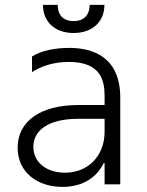

<svg xmlns="http://www.w3.org/2000/svg" viewBox="-20 -747 594 778"><path d="M343.4 -727.3C343.4 -690 323.5 -661.6 278.1 -661.6C232.6 -661.6 213.8 -690 213.8 -727.3H154.1C154.1 -659.4 201.7 -613.3 278.1 -613.3C355.1 -613.3 403.1 -659.4 403.1 -727.3ZM233 10.3C321.4 10.3 375.4 -33.7 400.2 -86.3H403.8V0H467.3V-351.2C467.3 -516.7 356.2 -552.9 260.7 -552.9C206 -552.9 148.8 -543 109.7 -518.1V-454.9C146.7 -479 197.8 -496.1 258.9 -496.1C388.5 -496.1 403.8 -420.8 403.8 -358.3V-321.4H297.2C142.4 -321.4 51.5 -254.6 51.5 -148.8C51.5 -47.9 132.1 10.3 233 10.3ZM242.9 -47.2C168 -47.2 115.1 -89.8 115.1 -152.3C115.1 -214.8 170.1 -265.6 297.2 -265.6H403.8V-213.1C403.8 -114.7 336.6 -47.2 242.9 -47.2Z"/></svg>

Font: TID UI Light
Style: Regular
Weight: 300
Designer: The TID Project Authors
Foundry: Bakken & Bæck
Version: Version 1.001;hotconv 1.0.109;makeotfexe 2.5.65596